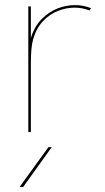

<svg xmlns="http://www.w3.org/2000/svg" viewBox="-20 -518 412 753"><path d="M91 -493H101V-368.5Q114 -412.5 142.2 -441.8Q170.5 -471 204.8 -484.5Q239 -498 273 -498Q307 -498 337 -486L331 -477Q302.5 -488 273 -488Q240 -488 207.2 -475.2Q174.5 -462.5 148.2 -434.5Q122 -406.5 110 -364Q105.5 -347.5 103.2 -325.5Q101 -303.5 101 -265V0H91ZM170 59H183L71 215H57Z"/></svg>

Font: HK Grotesk Thin
Style: Regular
Weight: 100
Designer: Alfredo Marco Pradil
Foundry: Hanken Design Co.
Version: Version 3.001